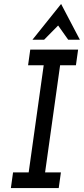

<svg xmlns="http://www.w3.org/2000/svg" viewBox="-20 -951 424 971"><path d="M46 -79H125L201 -621H122L133 -700H375L364 -621H284L208 -79H288L277 0H35ZM289 -931Q313 -886 336.5 -840.5Q360 -795 384 -750H325L274 -822Q257 -804 238.5 -786Q220 -768 203 -750H144Q180 -795 216.5 -840.5Q253 -886 289 -931Z"/></svg>

Font: Josefin Slab
Style: Bold Italic
Weight: 700
Italic angle: -12°
Designer: Santiago Orozco
Foundry: Typemade
Version: Version 2.000